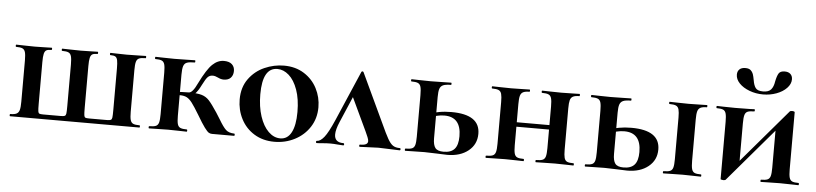

<svg xmlns="http://www.w3.org/2000/svg" viewBox="-40 -810 4383 1031"><g transform="rotate(5 2151.0 -294.5)"><path d="M32 -12Q55 -12 66 -18Q77 -24 81 -38.5Q85 -53 85 -83V-305Q85 -335 81 -349.5Q77 -364 66 -369Q55 -374 32 -374Q29 -374 29 -380Q29 -386 32 -386Q60 -386 75 -385L131 -384L184 -385Q198 -386 222 -386Q225 -386 225 -380Q225 -374 222 -374Q203 -374 194.5 -369Q186 -364 182.5 -349.5Q179 -335 179 -305V-81Q179 -50 180.5 -40Q182 -30 187 -27.5Q192 -25 208 -25H303Q319 -25 324.5 -28Q330 -31 331.5 -41Q333 -51 333 -83V-305Q333 -335 329 -349.5Q325 -364 314 -369Q303 -374 280 -374Q277 -374 277 -380Q277 -386 280 -386Q308 -386 323 -385L379 -384L432 -385Q446 -386 470 -386Q473 -386 473 -380Q473 -374 470 -374Q451 -374 442.5 -369Q434 -364 430.5 -349.5Q427 -335 427 -305V-81Q427 -50 428.5 -40Q430 -30 435 -27.5Q440 -25 456 -25H551Q567 -25 572.5 -28Q578 -31 579.5 -41Q581 -51 581 -83V-305Q581 -335 578 -349.5Q575 -364 566.5 -369Q558 -374 539 -374Q537 -374 537 -380Q537 -386 539 -386Q564 -386 578 -385L627 -384L685 -385Q701 -386 730 -386Q732 -386 732 -380Q732 -374 730 -374Q706 -374 694.5 -369Q683 -364 679 -349.5Q675 -335 675 -305V-81Q675 -51 679 -36.5Q683 -22 694 -17Q705 -12 729 -12Q731 -12 731 -6Q731 0 729 0H32Q29 0 29 -6Q29 -12 32 -12Z M781 -12Q805 -12 816.5 -17Q828 -22 832 -36.5Q836 -51 836 -81V-305Q836 -335 832 -349.5Q828 -364 817 -369Q806 -374 782 -374Q780 -374 780 -380Q780 -386 782 -386Q810 -386 825 -385L884 -384L948 -385Q965 -386 995 -386Q997 -386 997 -380Q997 -374 995 -374Q966 -374 952.5 -369Q939 -364 934 -349Q929 -334 929 -303V-81Q929 -51 933 -36.5Q937 -22 948.5 -17Q960 -12 983 -12Q986 -12 986 -6Q986 0 983 0Q955 0 940 -1L884 -2L826 -1Q810 0 781 0Q778 0 778 -6Q778 -12 781 -12ZM1037 -96Q1011 -139 996.5 -158Q982 -177 967.5 -184.5Q953 -192 931 -192Q914 -192 893 -189L892 -207Q913 -209 938 -210Q963 -211 977 -211Q1023 -211 1046.5 -204Q1070 -197 1087 -178.5Q1104 -160 1133 -116Q1151 -86 1155 -81Q1178 -42 1193.5 -27.5Q1209 -13 1239 -12Q1242 -12 1242 -6Q1242 0 1239 0H1120Q1110 0 1102 -5Q1094 -10 1079 -30Q1064 -50 1037 -96ZM1022 -265Q1060 -342 1088.5 -369Q1117 -396 1150 -396Q1179 -396 1193.5 -382.5Q1208 -369 1208 -347Q1208 -324 1195 -310Q1182 -296 1157 -296Q1142 -296 1126 -304Q1110 -312 1097 -312Q1081 -312 1070.5 -301.5Q1060 -291 1043 -257Q1011 -191 977 -191V-211Q997 -211 1022 -265Z M1252 -198Q1252 -263 1285 -308.5Q1318 -354 1369 -376.5Q1420 -399 1474 -399Q1536 -399 1582 -370Q1628 -341 1652.5 -293.5Q1677 -246 1677 -192Q1677 -132 1647 -85.5Q1617 -39 1566.5 -13Q1516 13 1457 13Q1395 13 1348.5 -15.5Q1302 -44 1277 -92.5Q1252 -141 1252 -198ZM1567 -157Q1567 -227 1549 -277Q1531 -327 1502 -352.5Q1473 -378 1440 -378Q1360 -378 1360 -235Q1360 -168 1377 -116.5Q1394 -65 1423 -36.5Q1452 -8 1487 -8Q1526 -8 1546.5 -46.5Q1567 -85 1567 -157Z M1685 -12Q1703 -12 1723.5 -37.5Q1744 -63 1774 -132L1890 -401Q1892 -405 1896 -405Q1900 -405 1902 -401L2026 -137Q2052 -80 2066 -55.5Q2080 -31 2094 -21.5Q2108 -12 2131 -12Q2136 -12 2136 -6Q2136 0 2131 0Q2113 0 2075 -2Q2035 -4 2017 -4Q2001 -4 1965 -2Q1931 0 1917 0Q1913 0 1913 -6Q1913 -12 1917 -12Q1939 -12 1949 -17.5Q1959 -23 1959 -34Q1959 -42 1953.5 -55.5Q1948 -69 1941 -84L1851 -275L1895 -352L1797 -123Q1779 -81 1779 -55Q1779 -12 1827 -12Q1832 -12 1832 -6Q1832 0 1827 0Q1816 0 1796 -2Q1776 -4 1758 -4Q1737 -4 1717 -2Q1699 0 1685 0Q1680 0 1680 -6Q1680 -12 1685 -12Z M2367 -13Q2407 -13 2426 -34.5Q2445 -56 2445 -103Q2445 -207 2355 -207Q2314 -207 2274 -187L2268 -206Q2319 -229 2391 -229Q2545 -229 2545 -125Q2545 -68 2501.5 -33Q2458 2 2388 2L2334 0Q2286 -2 2265 -2L2207 -1Q2191 0 2162 0Q2159 0 2159 -6Q2159 -12 2162 -12Q2186 -12 2197.5 -17Q2209 -22 2213 -36.5Q2217 -51 2217 -81V-305Q2217 -335 2213 -349.5Q2209 -364 2197.5 -369Q2186 -374 2163 -374Q2160 -374 2160 -380Q2160 -386 2163 -386Q2191 -386 2206 -385L2265 -384L2327 -385Q2345 -386 2376 -386Q2378 -386 2378 -380Q2378 -374 2376 -374Q2347 -374 2333.5 -368Q2320 -362 2315 -347.5Q2310 -333 2310 -303V-81Q2310 -45 2322 -29Q2334 -13 2367 -13Z M2697 -205H2966V-181H2697ZM2598 -374Q2595 -374 2595 -380Q2595 -386 2598 -386Q2626 -386 2641 -385L2700 -384L2756 -385Q2772 -386 2799 -386Q2801 -386 2801 -380Q2801 -374 2799 -374Q2776 -374 2764.5 -368Q2753 -362 2749 -347.5Q2745 -333 2745 -303V-81Q2745 -51 2749 -36.5Q2753 -22 2764 -17Q2775 -12 2799 -12Q2801 -12 2801 -6Q2801 0 2799 0Q2771 0 2756 -1L2700 -2L2642 -1Q2626 0 2597 0Q2594 0 2594 -6Q2594 -12 2597 -12Q2621 -12 2632.5 -17Q2644 -22 2648 -36.5Q2652 -51 2652 -81V-305Q2652 -335 2648 -349.5Q2644 -364 2632.5 -369Q2621 -374 2598 -374ZM2867 -374Q2864 -374 2864 -380Q2864 -386 2867 -386Q2895 -386 2910 -385L2969 -384L3025 -385Q3041 -386 3068 -386Q3070 -386 3070 -380Q3070 -374 3068 -374Q3045 -374 3033.5 -368Q3022 -362 3018 -347.5Q3014 -333 3014 -303V-81Q3014 -51 3018 -36.5Q3022 -22 3033 -17Q3044 -12 3068 -12Q3070 -12 3070 -6Q3070 0 3068 0Q3040 0 3025 -1L2969 -2L2910 -1Q2894 0 2866 0Q2863 0 2863 -6Q2863 -12 2866 -12Q2890 -12 2901.5 -17Q2913 -22 2917 -36.5Q2921 -51 2921 -81V-305Q2921 -335 2917 -349.5Q2913 -364 2901.5 -369Q2890 -374 2867 -374Z M3553 -12Q3577 -12 3588.5 -17Q3600 -22 3604 -36.5Q3608 -51 3608 -81V-305Q3608 -335 3604 -349.5Q3600 -364 3588.5 -369Q3577 -374 3554 -374Q3551 -374 3551 -380Q3551 -386 3554 -386Q3582 -386 3597 -385L3656 -384L3712 -385Q3728 -386 3755 -386Q3757 -386 3757 -380Q3757 -374 3755 -374Q3732 -374 3720.5 -368Q3709 -362 3705 -347.5Q3701 -333 3701 -303V-81Q3701 -51 3705 -36.5Q3709 -22 3720 -17Q3731 -12 3755 -12Q3757 -12 3757 -6Q3757 0 3755 0Q3727 0 3712 -1L3656 -2L3598 -1Q3582 0 3553 0Q3550 0 3550 -6Q3550 -12 3553 -12ZM3337 -13Q3377 -13 3396 -34.5Q3415 -56 3415 -103Q3415 -207 3325 -207Q3284 -207 3244 -187L3238 -206Q3289 -229 3361 -229Q3515 -229 3515 -125Q3515 -68 3471.5 -33Q3428 2 3358 2L3304 0Q3256 -2 3235 -2L3177 -1Q3161 0 3132 0Q3129 0 3129 -6Q3129 -12 3132 -12Q3156 -12 3167.5 -17Q3179 -22 3183 -36.5Q3187 -51 3187 -81V-305Q3187 -335 3183 -349.5Q3179 -364 3167.5 -369Q3156 -374 3133 -374Q3130 -374 3130 -380Q3130 -386 3133 -386Q3161 -386 3176 -385L3235 -384L3297 -385Q3315 -386 3346 -386Q3348 -386 3348 -380Q3348 -374 3346 -374Q3317 -374 3303.5 -368Q3290 -362 3285 -347.5Q3280 -333 3280 -303V-81Q3280 -45 3292 -29Q3304 -13 3337 -13Z M3862 4V-305Q3862 -335 3858 -349.5Q3854 -364 3843 -369Q3832 -374 3808 -374Q3806 -374 3806 -380Q3806 -386 3808 -386Q3831 -386 3843 -385L3907 -384L3988 -385Q3997 -386 4010 -386Q4013 -386 4013 -380Q4013 -374 4010 -374Q3986 -374 3974.5 -369Q3963 -364 3959 -349.5Q3955 -335 3955 -305V-83L3914 -55L4199 -389Q4202 -394 4212 -394Q4218 -394 4222.5 -392.5Q4227 -391 4227 -389V-81Q4227 -51 4231 -36.5Q4235 -22 4246 -17Q4257 -12 4281 -12Q4283 -12 4283 -6Q4283 0 4281 0Q4252 0 4236 -1L4181 -2L4122 -1Q4106 0 4078 0Q4076 0 4076 -6Q4076 -12 4078 -12Q4102 -12 4113.5 -17Q4125 -22 4129 -36.5Q4133 -51 4133 -81V-309L4180 -336L3890 4Q3887 8 3877 8Q3872 8 3867 6.5Q3862 5 3862 4ZM4108 -544Q4114 -574 4122.5 -588Q4131 -602 4155 -602Q4175 -602 4186 -591.5Q4197 -581 4197 -563Q4197 -538 4176 -516Q4155 -494 4121 -481.5Q4087 -469 4049 -469Q4010 -469 3975.5 -482Q3941 -495 3920.5 -516.5Q3900 -538 3900 -563Q3900 -581 3911 -591.5Q3922 -602 3943 -602Q3962 -602 3971.5 -593.5Q3981 -585 3985 -573.5Q3989 -562 3993 -540Q3997 -514 4007.5 -499.5Q4018 -485 4048 -485Q4078 -485 4091 -500.5Q4104 -516 4108 -544Z"/></g></svg>

Font: Cormorant Garamond
Style: Bold
Weight: 700
Designer: Christian Thalmann (Catharsis Fonts)
Foundry: Catharsis Fonts
Version: Version 4.000